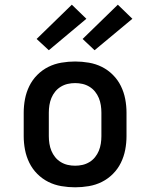

<svg xmlns="http://www.w3.org/2000/svg" viewBox="-20 -790 640 818"><path d="M300 8Q271 8 241.5 3Q212 -2 186 -15Q160 -28 139 -49Q118 -70 105 -96.5Q92 -123 86.5 -152Q81 -181 81 -210V-310Q81 -339 86.5 -368Q92 -397 105 -423.5Q118 -450 139 -471Q160 -492 186 -505Q212 -518 241.5 -523Q271 -528 300 -528Q329 -528 358.5 -523Q388 -518 414 -505Q440 -492 461 -471Q482 -450 495 -423.5Q508 -397 513.5 -368Q519 -339 519 -310V-210Q519 -181 513.5 -152Q508 -123 495 -96.5Q482 -70 461 -49Q440 -28 414 -15Q388 -2 358.5 3Q329 8 300 8ZM300 -84Q316 -84 331.5 -87.5Q347 -91 361 -99.5Q375 -108 385 -120.5Q395 -133 401 -147.5Q407 -162 409.5 -178Q412 -194 412 -210V-310Q412 -326 409.5 -342Q407 -358 401 -372.5Q395 -387 385 -399.5Q375 -412 361 -420.5Q347 -429 331.5 -432.5Q316 -436 300 -436Q284 -436 268.5 -432.5Q253 -429 239 -420.5Q225 -412 215 -399.5Q205 -387 199 -372.5Q193 -358 190.5 -342Q188 -326 188 -310V-210Q188 -194 190.5 -178Q193 -162 199 -147.5Q205 -133 215 -120.5Q225 -108 239 -99.5Q253 -91 268.5 -87.5Q284 -84 300 -84ZM383 -576 332 -624 482 -770 544 -710ZM188 -576 136 -624 286 -770 348 -710Z"/></svg>

Font: Iosevka Etoile Semibold
Style: Regular
Weight: 600
Designer: Belleve Invis
Foundry: Belleve Invis
Version: Version 22.1.2; ttfautohint (v1.8.4)